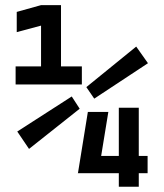

<svg xmlns="http://www.w3.org/2000/svg" viewBox="-20 -713 626 733"><path d="M276.9 -51.8H433.6V0H509.8V-51.8H543.5V-117.7H509.8V-301.8H433.6V-117.7H366.2L393.6 -285.6H315.4L277.8 -53.2ZM39.6 -390.6H292.5V-459.5H212.9V-693.4H136.7L43.9 -667.5V-590.3L136.7 -615.2V-459.5H39.6ZM90.8 -144.5 284.2 -297.9 253.9 -344.7 45.9 -210.9ZM339.8 -336.4 544.9 -471.7 500 -535.2 309.6 -380.4Z"/></svg>

Font: CaskaydiaCove Nerd Font
Style: Regular
Weight: 400
Designer: Aaron Bell
Foundry: Saja Typeworks
Version: Version 2111.1;Nerd Fonts 2.3.3